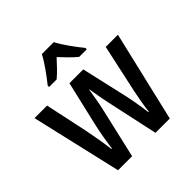

<svg xmlns="http://www.w3.org/2000/svg" viewBox="-199 -924 1081 1081"><g transform="rotate(-45 341.5 -383.0)"><path d="M388 -766H293C272 -723 226 -661 191 -617V-606H251C278 -628 308 -660 340 -695C372 -661 402 -629 431 -606H491V-617C456 -660 411 -721 388 -766ZM366 -305 432 0H546L673 -540H576L513 -250C502 -197 493 -145 490 -111H486C479 -170 468 -229 458 -273L397 -540H287L225 -274C212 -217 202 -156 196 -111H192C186 -164 175 -227 164 -282L109 -540H9L134 0H246L316 -304C326 -347 334 -398 340 -436H342C348 -400 356 -349 366 -305Z"/></g></svg>

Font: Noto Sans Devanagari Condensed Medium
Style: Regular
Weight: 500
Width: 3
Designer: Jelle Bosma - Monotype Design Team
Foundry: Monotype Imaging Inc.
Version: Version 2.004